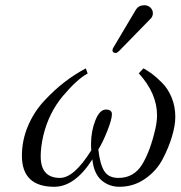

<svg xmlns="http://www.w3.org/2000/svg" viewBox="-20 -704 692 736"><path d="M652 -256Q652 -224 639.5 -181.5Q627 -139 603.5 -94Q580 -49 536 -18.5Q492 12 438 12Q398 12 369 -13Q340 -38 334 -93Q267 12 188 12Q64 12 64 -107Q64 -166 87 -220.5Q110 -275 149 -317Q188 -359 227 -389Q266 -419 309 -442L316 -422Q277 -402 222 -337Q167 -272 146 -184Q136 -140 136 -105Q136 -22 210 -22Q264 -22 330 -128Q329 -136 329 -151Q329 -201 345.5 -242.5Q362 -284 386 -284Q409 -284 409 -266Q409 -247 391.5 -202.5Q374 -158 357 -131Q363 -75 379.5 -48.5Q396 -22 434 -22Q493 -22 524.5 -73Q556 -124 576 -212Q582 -240 582 -262Q582 -346 512 -423L530 -442Q546 -433 562 -421.5Q578 -410 601 -387Q624 -364 638 -330Q652 -296 652 -256ZM533 -684Q547 -684 556.5 -675Q566 -666 566 -653Q566 -648 565 -646Q563 -637 556 -631L437 -509Q429 -501 424 -501Q411 -501 411 -512Q411 -514 412 -515Q412 -518 416 -524L501 -667Q512 -684 533 -684Z"/></svg>

Font: Linux Libertine O
Style: Italic
Weight: 400
Italic angle: -12°
Designer: Philipp H. Poll
Foundry: Philipp H. Poll
Version: Version 5.1.6